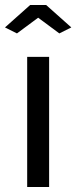

<svg xmlns="http://www.w3.org/2000/svg" viewBox="-38 -750 306 770"><path d="M71 0V-522H159V0ZM-18 -640 83 -730H147L248 -640L200 -616L115 -679L30 -616Z"/></svg>

Font: Raleway Medium
Style: Regular
Weight: 500
Designer: Matt McInerney, Pablo Impallari, Rodrigo Fuenzalida
Foundry: Matt McInerney, Pablo Impallari, Rodrigo Fuenzalida
Version: Version 4.026